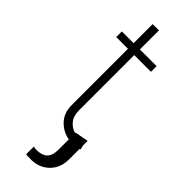

<svg xmlns="http://www.w3.org/2000/svg" viewBox="-288 -701 931 931"><g transform="rotate(45 177.5 -235.0)"><path d="M232.6 -39.8 302.2 -52.9V-21L307.9 0Q305 1.1 302.2 2.1V75.3Q301.8 116.5 283.9 145.6Q266 174.7 237.4 190Q208.8 205.3 176.1 205.6Q172.9 205.6 169.4 205.4Q165.8 205.3 162.6 205.3Q154.8 205.3 147.9 205.1Q141 204.9 137.4 203.1V150.9Q146 153.8 157.7 153.8Q194.6 153.8 213.6 136.2Q232.6 118.6 232.6 75.3V6.7Q188.9 -0.7 157 -33.7Q125 -66.8 125 -121.1V-506.7H44.4V-545.5H125V-676.1H168V-545.5H282.7V-506.7H168V-128.9Q168 -89.1 186.8 -66.4Q205.6 -43.7 232.6 -36.6Z"/></g></svg>

Font: Inter Extra Light BETA
Style: Regular
Weight: 200
Designer: Rasmus Andersson
Foundry: rsms
Version: Version 3.011;git-f93a4a705